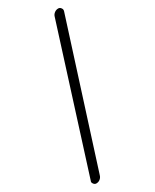

<svg xmlns="http://www.w3.org/2000/svg" viewBox="-244 -850 879 1091"><g transform="rotate(-30 196.0 -305.0)"><path d="M41 179.7Q30.3 179.7 23.4 169.9Q18.6 164.1 18.6 158.2Q18.6 154.3 20.5 150.4L309.6 -760.7Q313.5 -773.4 324.7 -781.7Q335.9 -790 349.6 -790Q360.4 -790 367.2 -780.3Q372.1 -774.4 372.1 -767.6Q372.1 -764.6 371.1 -760.7L80.1 150.4Q76.2 163.1 65.4 171.4Q54.7 179.7 41 179.7Z"/></g></svg>

Font: MRT-Marukoias-beta
Style: Regular
Weight: 400
Designer: [Source Han Sans]
Ryoko NISHIZUKA 西塚涼子 (kana & ideographs); Paul D. Hunt (Latin, Greek & Cyrillic); Wenlong ZHANG 张文龙 (b
Foundry: RAPTORTYPE
Version: Version 2.10;April 28, 2020;FontCreator 13.0.0.2612 64-bit